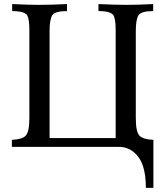

<svg xmlns="http://www.w3.org/2000/svg" viewBox="-20 -714 815 932"><path d="M724.6 197.8H688Q688 96.2 651.4 47.6Q614.7 -1 557.1 -1H37.6V-35.2Q86.9 -37.1 104.7 -55.4Q122.6 -73.7 122.6 -142.1V-566.4Q122.6 -617.7 113.3 -637.2Q102.1 -660.2 39.1 -660.2V-694.3Q119.6 -690.4 166.5 -690.4Q231 -690.4 305.2 -694.3V-660.2Q246.1 -660.2 233.4 -639.2Q220.7 -618.2 220.7 -563.5V-43.9H541.5V-566.4Q541.5 -617.7 532.2 -637.2Q521 -660.2 458 -660.2V-694.3Q538.6 -690.4 594.7 -690.4Q649.4 -690.4 723.6 -694.3V-660.2Q664.6 -660.2 651.9 -639.2Q639.2 -618.2 639.2 -563.5V-142.1Q639.2 -73.7 657 -55.4Q674.8 -37.1 724.6 -35.2Z"/></svg>

Font: Almanac
Style: Regular
Weight: 400
Designer: Eden's Almanac
Version: Version 3.501;March 28, 2021;FontCreator 13.0.0.2683 64-bit